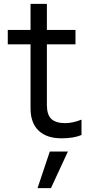

<svg xmlns="http://www.w3.org/2000/svg" viewBox="-20 -699 442 987"><path d="M137 -142V-471H20V-545H137V-679H221V-545H368V-471H221V-160Q221 -109 244 -87.5Q267 -66 316 -66Q353 -66 399 -84V-5Q359 12 296 12Q220 12 178.5 -27.5Q137 -67 137 -142ZM236 80H329L242 268H173Z"/></svg>

Font: Application
Style: Regular
Weight: 400
Designer: Wei Huang
Foundry: Wei Huang
Version: Version 0.012